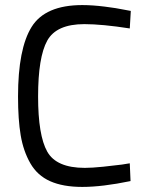

<svg xmlns="http://www.w3.org/2000/svg" viewBox="-20 -726 576 756"><path d="M491 -83 494 -13Q383 10 304 10Q228 10 177.5 -12.5Q127 -35 99.5 -83Q72 -131 61.5 -193Q51 -255 51 -346Q51 -534 104.5 -620Q158 -706 304 -706Q344 -706 392 -700Q440 -694 468 -688L495 -683L491 -614Q382 -631 312 -631Q202 -631 166 -566Q130 -501 130 -346Q130 -193 166 -129Q202 -65 314 -65Q342 -65 386 -69.5Q430 -74 460 -78Z"/></svg>

Font: TitilliumText22L Rg
Style: Regular
Weight: 400
Designer: Campivisivi
Foundry: Campivisivi
Version: 1.000